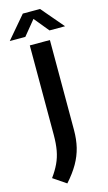

<svg xmlns="http://www.w3.org/2000/svg" viewBox="-206 -1001 693 1227"><g transform="rotate(-15 140.0 -387.0)"><path d="M77 174 -8.5 116Q21 75.5 39.2 36.8Q57.5 -2 65.5 -46.2Q73.5 -90.5 73.5 -148V-740H206.5V-145Q206.5 -83 193.8 -30.5Q181 22 152.5 71.8Q124 121.5 77 174ZM-43 -800 83 -948H197L323 -800H220L129 -911H151L60 -800Z"/></g></svg>

Font: Encode Sans Condensed Thin SemiBold
Style: Regular
Weight: 600
Version: Version 3.002